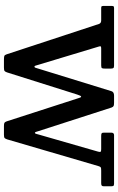

<svg xmlns="http://www.w3.org/2000/svg" viewBox="158 -718 570 925"><g transform="rotate(90 442.5 -255.0)"><path d="M309.5 -153 419 -508Q423 -520 440 -520H473.5Q485 -520 489.8 -518Q494.5 -516 497.5 -508L610.5 -158Q613 -150 614.8 -144.2Q616.5 -138.5 619.5 -138.5Q622.5 -138.5 624.2 -144.2Q626 -150 628 -158L710 -443Q712.5 -452 710.8 -455Q709 -458 698 -458H634.5Q625.5 -458 622 -460.2Q618.5 -462.5 618.5 -471.5V-506Q618.5 -520 630.5 -520H864.5Q873 -520 875 -516.5Q877 -513 877 -504V-472Q877 -463.5 874 -460.8Q871 -458 862 -458H801.5Q789 -458 785.8 -456Q782.5 -454 779.5 -444L651 -5Q648 4 644.5 7.2Q641 10.5 628.5 10.5H586.5Q575 10.5 571 8Q567 5.5 564 -3L454.5 -342Q451.5 -350.5 449.8 -356Q448 -361.5 445 -361.5Q441 -361.5 435 -342.5L328.5 -5Q325.5 4 321.8 7.2Q318 10.5 305.5 10.5H267.5Q255 10.5 249.5 8.8Q244 7 241 -3L95 -447Q91.5 -458 78 -458H17.5Q10.5 -458 9.2 -461.5Q8 -465 8 -471.5V-506.5Q8 -513.5 9.5 -516.8Q11 -520 18 -520H295Q304.5 -520 307.2 -516.8Q310 -513.5 310 -503.5V-477.5Q310 -466.5 308 -462.2Q306 -458 295 -458H214Q205 -458 203.2 -456Q201.5 -454 203.5 -447.5L292.5 -152.5Q295 -145.5 296 -141Q297 -136.5 300.5 -136.5Q304.5 -136.5 305.8 -141Q307 -145.5 309.5 -153Z"/></g></svg>

Font: Besley* Medium
Style: Regular
Weight: 500
Designer: Owen Earl
Foundry: indestructible type*
Version: Version 3.000; ttfautohint (v1.8.3)